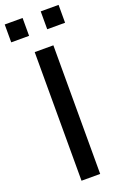

<svg xmlns="http://www.w3.org/2000/svg" viewBox="-190 -960 646 1010"><g transform="rotate(-20 133.0 -455.0)"><path d="M-18.5 -810.5V-910.5H81.5V-810.5ZM183 -810.5V-910.5H283V-810.5ZM80 0V-720H184.5V0Z"/></g></svg>

Font: Manrope KiralyPet SmBd KiralyPet
Style: Regular
Weight: 600
Designer: Mikhail Sharanda
Foundry: Mikhail Sharanda
Version: Version 4.502